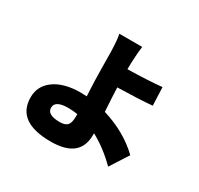

<svg xmlns="http://www.w3.org/2000/svg" viewBox="-178 -1027 1356 1309"><g transform="rotate(30 500.0 -372.5)"><path d="M431 -190Q395 -196 357 -196Q254 -196 254 -139Q254 -83 355 -83Q398 -83 415 -104Q431 -123 431 -172ZM792 15Q699 -78 595 -134V-120Q595 63 367 63Q98 63 98 -131Q98 -219 169 -272Q245 -329 380 -329Q396 -329 426 -327Q419 -460 419 -533Q419 -598 417 -682Q414 -773 405 -808H585Q579 -768 575 -682Q574 -664 574 -626Q747 -630 842 -640L848 -497Q750 -488 576 -484Q578 -419 586 -297Q763 -244 884 -128Z"/></g></svg>

Font: KaiGen Gothic KR Heavy
Style: Heavy
Weight: 900
Designer: Ryoko NISHIZUKA  (kana & ideographs); Paul D. Hunt (Latin, Greek & Cyrillic); Wenlong ZHANG  (bopomofo); Sandoll Communi
Foundry: Adobe Systems Incorporated
Version: Version 1.002 March 28, 2018